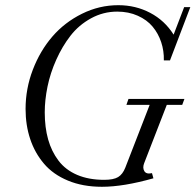

<svg xmlns="http://www.w3.org/2000/svg" viewBox="-20 -696 743 729"><path d="M367.2 13.2Q294.4 13.2 238 -10.3Q181.6 -33.7 147 -74.5Q112.3 -115.2 94.7 -168Q77.1 -220.7 77.1 -282.2Q77.1 -359.4 104.7 -431.4Q132.3 -503.4 179 -557.4Q225.6 -611.3 291.3 -643.8Q356.9 -676.3 429.2 -676.3Q495.1 -676.3 550.3 -647.2Q605.5 -618.2 639.2 -564.5L679.2 -668.9H702.6L625.5 -466.8H602.1Q603 -502.9 592 -535.9Q581.1 -568.8 559.6 -594.7Q538.1 -620.6 503.2 -636.2Q468.3 -651.9 425.3 -651.9Q372.1 -651.9 325.7 -626.5Q279.3 -601.1 247.8 -560.5Q216.3 -520 193.6 -469.2Q170.9 -418.5 160.4 -367.2Q149.9 -315.9 149.9 -269.5Q149.9 -212.4 162.8 -166.5Q175.8 -120.6 202.4 -85.7Q229 -50.8 272.9 -32Q316.9 -13.2 375.5 -13.2Q411.1 -13.2 428.5 -23.7Q445.8 -34.2 455.6 -59.1L548.3 -297.9H460L467.8 -320.3H680.2L671.9 -297.9H613.3L527.3 -76.2Q520.5 -58.6 528.1 -46.1Q535.6 -33.7 557.1 -38.6L562.5 -19Q448.7 13.2 367.2 13.2Z"/></svg>

Font: Elstob Light
Style: Italic
Weight: 300
Italic angle: -20°
Designer: Peter S. Baker
Version: Version 1.015